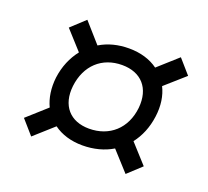

<svg xmlns="http://www.w3.org/2000/svg" viewBox="-92 -711 775 715"><g transform="rotate(20 295.5 -353.5)"><path d="M502 -347C508 -391 502 -430 486 -462L564 -531L515 -587L438 -518C408 -540 369 -552 323 -552C280 -552 241 -542 208 -522L140 -599L85 -548L152 -474C127 -442 110 -403 104 -357C99 -314 105 -276 120 -244L43 -175L92 -119L168 -187C198 -165 237 -153 282 -153C327 -153 368 -164 401 -184L470 -108L524 -158L456 -233C480 -264 496 -302 502 -347ZM284 -220C209 -220 165 -269 174 -349C184 -433 240 -485 320 -485C396 -485 440 -436 432 -356C423 -272 365 -220 284 -220Z"/></g></svg>

Font: Exo 2 Semi Bold
Style: Italic
Weight: 600
Italic angle: -8°
Designer: Natanael Gama
Version: Version 1.001;PS 001.001;hotconv 1.0.88;makeotf.lib2.5.64775